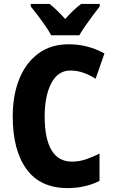

<svg xmlns="http://www.w3.org/2000/svg" viewBox="-20 -950 580 980"><path d="M339 -590Q276 -590 242 -525.5Q208 -461 208 -355Q208 -242 243 -183.5Q278 -125 347 -125Q384 -125 419 -137Q454 -149 488 -166V-27Q417 10 324 10Q186 10 115.5 -86.5Q45 -183 45 -356Q45 -464 78.5 -547Q112 -630 176 -677Q240 -724 331 -724Q378 -724 424 -712.5Q470 -701 513 -677L468 -548Q438 -567 406 -578.5Q374 -590 339 -590ZM241 -770Q231 -790 212 -817.5Q193 -845 172.5 -872Q152 -899 137 -917V-930H233Q252 -915 271.5 -896Q291 -877 313 -853Q335 -878 354.5 -896.5Q374 -915 394 -930H489V-917Q474 -898 454 -871.5Q434 -845 415.5 -818Q397 -791 385 -770Z"/></svg>

Font: Noto Sans Hebrew Condensed ExtraBold
Style: Regular
Weight: 800
Width: 3
Designer: Monotype Design Team
Foundry: Monotype Imaging Inc.
Version: Version 2.004; ttfautohint (v1.8.4.7-5d5b)